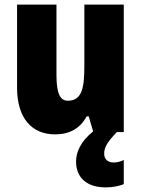

<svg xmlns="http://www.w3.org/2000/svg" viewBox="-20 -573 611 833"><path d="M432 94C432 66 445 44 487 0H517V-553H346V-289C346 -194 337 -136 274 -136C238 -136 225 -174 225 -248V-553H54V-193C54 -60 118 10 219 10C281 10 327 -15 356 -68H365L384 -3C328 43 310 88 310 128C310 198 357 240 439 240C473 240 499 233 517 226V121C506 127 490 132 473 132C447 132 432 117 432 94Z"/></svg>

Font: Noto Sans Khmer Condensed Black
Style: Regular
Weight: 900
Width: 3
Designer: Danh Hong and the Monotype Design Team
Foundry: Monotype Imaging Inc.
Version: Version 2.004